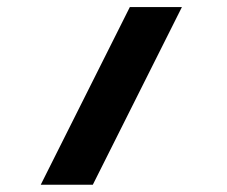

<svg xmlns="http://www.w3.org/2000/svg" viewBox="-20 -408 640 542"><path d="M493.5 -388 242 113.5H95L346.5 -388Z"/></svg>

Font: JuliaMono ExtraBold
Style: Italic
Weight: 800
Italic angle: -9°
Monospace: yes
Designer: cormullion
Foundry: corm
Version: Version 0.057; ttfautohint (v1.8.4)